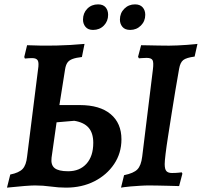

<svg xmlns="http://www.w3.org/2000/svg" viewBox="-20 -849 924 879"><path d="M282 10Q248 10 212.5 5Q177 0 140 0Q125 0 92 2.5Q59 5 12 10L27 -50Q67 -58 83.5 -75.5Q100 -93 104 -132L154 -530Q159 -561 153 -572Q147 -583 127 -583Q122 -583 112.5 -582.5Q103 -582 94 -581L91 -588L104 -642Q171 -639 237 -640.5Q303 -642 367 -648L355 -588Q328 -585 312 -579Q296 -573 288.5 -562Q281 -551 278 -532L252 -368H345Q437 -368 486.5 -326.5Q536 -285 536 -211Q536 -148 502.5 -98Q469 -48 412 -19Q355 10 282 10ZM292 -65Q345 -65 376 -99.5Q407 -134 407 -195Q407 -240 385.5 -264.5Q364 -289 320 -296L239 -289L216 -127Q212 -94 230 -79.5Q248 -65 292 -65ZM800 -534Q792 -489 783 -435.5Q774 -382 765.5 -327.5Q757 -273 749.5 -225.5Q742 -178 738 -144.5Q734 -111 734 -98Q734 -74 742 -65.5Q750 -57 767 -57Q784 -57 798 -58.5Q812 -60 812 -60L815 -54L800 3Q800 3 785 2.5Q770 2 747.5 1.5Q725 1 702 0.5Q679 0 662 0Q643 0 620.5 1.5Q598 3 578.5 4.5Q559 6 546.5 8Q534 10 534 10L548 -47Q592 -56 609 -73.5Q626 -91 631 -132L680 -531Q684 -563 678.5 -573.5Q673 -584 651 -584Q642 -584 629 -583Q616 -582 616 -582Q615 -584 614 -585.5Q613 -587 612 -589L626 -642Q634 -642 656.5 -641.5Q679 -641 706 -640.5Q733 -640 754 -640Q770 -640 792 -641Q814 -642 835 -643.5Q856 -645 870 -646.5Q884 -648 884 -648L871 -590Q833 -585 819 -574Q805 -563 800 -534ZM576 -712Q552 -712 540.5 -726Q529 -740 529 -759Q529 -789 549 -809Q569 -829 598 -829Q621 -829 633 -815.5Q645 -802 645 -781Q645 -752 625 -732Q605 -712 576 -712ZM406 -712Q383 -712 371.5 -726Q360 -740 360 -759Q360 -789 379.5 -809Q399 -829 429 -829Q452 -829 463.5 -815.5Q475 -802 475 -781Q475 -752 455.5 -732Q436 -712 406 -712Z"/></svg>

Font: Alegreya SemiBold
Style: Italic
Weight: 600
Italic angle: -7°
Designer: Juan Pablo del Peral
Foundry: Huerta Tipografica
Version: Version 2.009